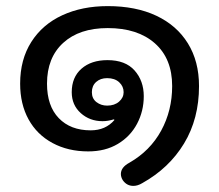

<svg xmlns="http://www.w3.org/2000/svg" viewBox="-20 -520 718 629"><path d="M417 89Q395 89 382 70Q376 60 376 50Q376 28 404 13Q472 -26 508 -92Q544 -158 544 -238Q544 -328 487.5 -378Q431 -428 333 -428Q240 -428 187 -379.5Q134 -331 134 -246Q134 -173 172.5 -133Q211 -93 277 -93Q326 -93 355 -127L353 -129Q333 -123 316 -123Q274 -123 244.5 -149.5Q215 -176 215 -218Q215 -267 247 -295Q279 -323 332 -323Q391 -323 421 -289Q451 -255 451 -205Q451 -156 429 -114.5Q407 -73 366 -48.5Q325 -24 269 -24Q203 -24 152 -51.5Q101 -79 73.5 -129Q46 -179 46 -246Q46 -325 82.5 -382.5Q119 -440 184 -470Q249 -500 333 -500Q425 -500 492 -468.5Q559 -437 595.5 -378Q632 -319 632 -238Q632 -131 583 -50Q534 31 446 80Q431 89 417 89ZM385 -218Q385 -237 370.5 -250.5Q356 -264 331 -264Q309 -264 295 -251.5Q281 -239 281 -218Q281 -197 296 -185.5Q311 -174 331 -174Q355 -174 370 -187Q385 -200 385 -218Z"/></svg>

Font: Kodchasan Medium
Style: Regular
Weight: 500
Designer: Katatrad Aksorn Co.,Ltd.
Foundry: Cadson Demak Co.,Ltd.
Version: Version 1.000; ttfautohint (v1.6)